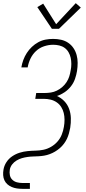

<svg xmlns="http://www.w3.org/2000/svg" viewBox="-23 -989 543 1214"><path d="M118 205Q101 205 84 202.5Q67 200 51.5 193.5Q36 187 24 176.5Q12 166 5 151Q-2 136 -3 118.5Q-4 101 -1 84Q3 59 17.5 36.5Q32 14 54.5 -1Q77 -16 101.5 -23.5Q126 -31 151 -33.5Q176 -36 201.5 -36.5Q227 -37 251.5 -42Q276 -47 299.5 -60.5Q323 -74 340.5 -94Q358 -114 367.5 -138Q377 -162 381 -187Q385 -209 385 -231.5Q385 -254 380 -274.5Q375 -295 364 -312.5Q353 -330 335.5 -342Q318 -354 297 -359Q276 -364 254 -364H200L206 -401H260Q279 -401 298.5 -404Q318 -407 336.5 -416Q355 -425 371 -439Q387 -453 398 -470Q409 -487 415 -506Q421 -525 424 -545Q428 -564 428 -584.5Q428 -605 424 -623.5Q420 -642 410.5 -658.5Q401 -675 386 -686Q371 -697 352 -701.5Q333 -706 313 -706Q285 -706 256 -696.5Q227 -687 205 -666.5Q183 -646 170 -619Q157 -592 152 -563H112Q116 -587 124.5 -610Q133 -633 146.5 -654Q160 -675 178.5 -692.5Q197 -710 219 -722Q241 -734 265 -738.5Q289 -743 313 -743Q339 -743 363.5 -737.5Q388 -732 408 -718.5Q428 -705 441.5 -685Q455 -665 461.5 -641Q468 -617 468 -591.5Q468 -566 464 -540Q460 -515 451 -489.5Q442 -464 425 -442.5Q408 -421 385 -405.5Q362 -390 337 -382Q364 -370 384 -349Q404 -328 414 -300.5Q424 -273 425 -242.5Q426 -212 421 -181Q418 -164 413 -146Q408 -128 400.5 -112Q393 -96 381.5 -80.5Q370 -65 355.5 -52.5Q341 -40 325 -30.5Q309 -21 291.5 -14.5Q274 -8 256.5 -5Q239 -2 221 -1Q203 0 185.5 0.5Q168 1 150.5 3.5Q133 6 115.5 11Q98 16 81.5 26Q65 36 53.5 51Q42 66 39 84Q36 102 39.5 119Q43 136 55 147.5Q67 159 83.5 163.5Q100 168 118 168H166V205ZM305 -807 213 -944 250 -966 332 -836 456 -969 488 -941 350 -807Z"/></svg>

Font: Iosevka Curly XLtObl
Style: Regular
Weight: 200
Italic angle: -9°
Monospace: yes
Designer: Belleve Invis
Foundry: Belleve Invis
Version: Version 11.1.0; ttfautohint (v1.8.3)